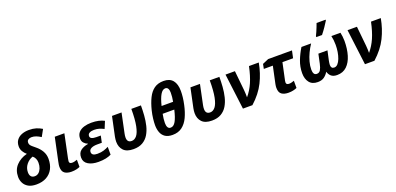

<svg xmlns="http://www.w3.org/2000/svg" viewBox="9 -1774 5695 2763"><g transform="rotate(-20 2856.5 -393.0)"><path d="M241.2 9.8Q165 9.8 117.9 -17.6Q70.8 -44.9 48.8 -88.9Q26.9 -132.8 26.9 -182.1Q26.9 -288.1 91.3 -356.9Q155.8 -425.8 258.8 -452.1Q226.6 -479 205.8 -514.2Q185.1 -549.3 185.1 -590.8Q185.1 -649.4 214.1 -688.2Q243.2 -727.1 292.2 -746.1Q341.3 -765.1 401.9 -765.1Q464.4 -765.1 511.7 -750.5Q559.1 -735.8 601.1 -710L543 -605Q507.3 -628.4 472.9 -641.6Q438.5 -654.8 402.8 -654.8Q374.5 -654.8 352.8 -640.9Q331.1 -627 331.1 -596.2Q331.1 -578.1 338.6 -564.2Q346.2 -550.3 364.5 -533.9Q382.8 -517.6 414.1 -492.2Q466.3 -450.2 497.1 -397Q527.8 -343.8 527.8 -278.8Q527.8 -190.9 493.7 -126.2Q459.5 -61.5 395.3 -25.9Q331.1 9.8 241.2 9.8ZM257.8 -109.9Q292 -109.9 317.9 -131.8Q343.8 -153.8 358.4 -191.2Q373 -228.5 373 -274.9Q373 -311 359.6 -339.6Q346.2 -368.2 323.2 -386.2Q263.2 -365.7 222.7 -314.5Q182.1 -263.2 182.1 -196.8Q182.1 -155.8 200.9 -132.8Q219.7 -109.9 257.8 -109.9Z M776.9 9.8Q712.4 9.8 673.6 -17.6Q634.8 -44.9 634.8 -116.2Q634.8 -127.9 637 -144.8Q639.2 -161.6 646 -192.9L720.7 -545.9H867.7L792 -184.1Q786.1 -155.8 786.1 -144Q786.1 -108.9 828.1 -108.9Q848.1 -108.9 866.2 -113.5Q884.3 -118.2 906.7 -126V-16.1Q883.8 -4.9 850.6 2.4Q817.4 9.8 776.9 9.8Z M1190.9 9.8Q1094.2 9.8 1034.2 -26.9Q974.1 -63.5 974.1 -133.8Q974.1 -203.6 1018.1 -238.3Q1062 -272.9 1134.3 -285.2V-289.1Q1101.1 -301.8 1077.1 -328.4Q1053.2 -355 1053.2 -394Q1053.2 -453.6 1085.4 -489.3Q1117.7 -524.9 1169.7 -540.5Q1221.7 -556.2 1281.2 -556.2Q1344.2 -556.2 1392.6 -545.2Q1440.9 -534.2 1478 -514.2L1433.1 -405.8Q1397.9 -423.3 1363.3 -434.6Q1328.6 -445.8 1285.2 -445.8Q1243.2 -445.8 1215.1 -431.6Q1187 -417.5 1187 -384.8Q1187 -335.9 1283.2 -335.9H1349.1L1327.1 -232.9H1254.9Q1198.2 -232.9 1163.6 -214.8Q1128.9 -196.8 1128.9 -162.1Q1128.9 -105 1214.8 -105Q1272.9 -105 1313.7 -118.4Q1354.5 -131.8 1387.2 -148.9V-28.8Q1351.1 -10.7 1303.7 -0.5Q1256.3 9.8 1190.9 9.8Z M1728 9.8Q1623.5 9.8 1575 -41.5Q1526.4 -92.8 1526.4 -175.8Q1526.4 -193.4 1528.6 -211.4Q1530.8 -229.5 1534.2 -249L1597.2 -545.9H1743.2L1680.2 -245.1Q1673.3 -212.9 1673.3 -186Q1673.3 -109.9 1742.2 -109.9Q1786.6 -109.9 1820.6 -151.4Q1854.5 -192.9 1873.8 -288.6Q1893.1 -384.3 1893.1 -545.9H2040Q2040 -471.2 2034.4 -393.1Q2028.8 -314.9 2011.5 -242.9Q1994.1 -170.9 1960 -114Q1925.8 -57.1 1869.1 -23.7Q1812.5 9.8 1728 9.8Z M2324.7 9.8Q2254.9 9.8 2212.6 -19Q2170.4 -47.9 2151.9 -97.4Q2133.3 -147 2133.3 -209Q2133.3 -250.5 2139.9 -308.1Q2146.5 -365.7 2161.6 -426.8Q2187.5 -530.3 2224.9 -606.2Q2262.2 -682.1 2319.8 -723.6Q2377.4 -765.1 2464.4 -765.1Q2557.6 -765.1 2604.5 -708.3Q2651.4 -651.4 2651.4 -543.9Q2651.4 -500.5 2645.8 -449Q2640.1 -397.5 2626.5 -335.9Q2605 -235.8 2568.4 -158Q2531.7 -80.1 2472.7 -35.2Q2413.6 9.8 2324.7 9.8ZM2316.4 -436H2492.7Q2499.5 -473.6 2502.9 -505.6Q2506.3 -537.6 2506.3 -571.8Q2506.3 -610.4 2493.2 -633.8Q2480 -657.2 2452.6 -657.2Q2409.2 -657.2 2375.7 -599.9Q2342.3 -542.5 2316.4 -436ZM2335.4 -98.1Q2379.9 -98.1 2411.9 -153.8Q2443.8 -209.5 2470.7 -325.2H2292.5Q2285.2 -286.6 2281.2 -253.2Q2277.3 -219.7 2277.3 -188Q2277.3 -146.5 2291 -122.3Q2304.7 -98.1 2335.4 -98.1Z M2929.2 9.8Q2824.7 9.8 2776.1 -41.5Q2727.5 -92.8 2727.5 -175.8Q2727.5 -193.4 2729.7 -211.4Q2731.9 -229.5 2735.4 -249L2798.3 -545.9H2944.3L2881.3 -245.1Q2874.5 -212.9 2874.5 -186Q2874.5 -109.9 2943.4 -109.9Q2987.8 -109.9 3021.7 -151.4Q3055.7 -192.9 3075 -288.6Q3094.2 -384.3 3094.2 -545.9H3241.2Q3241.2 -471.2 3235.6 -393.1Q3230 -314.9 3212.6 -242.9Q3195.3 -170.9 3161.1 -114Q3127 -57.1 3070.3 -23.7Q3013.7 9.8 2929.2 9.8Z M3403.8 0 3335.4 -545.9H3479.5L3509.8 -245.1Q3512.7 -217.3 3513.7 -186Q3514.6 -154.8 3514.6 -132.8Q3580.1 -210 3622.6 -307.4Q3665 -404.8 3694.8 -545.9H3844.7Q3816.9 -390.6 3749.5 -255.4Q3682.1 -120.1 3548.8 0Z M4099.6 9.8Q4035.2 9.8 3996.3 -17.6Q3957.5 -44.9 3957.5 -116.2Q3957.5 -141.1 3963.4 -170.9L4019.5 -434.1H3881.3L3895.5 -505.9L3988.3 -545.9H4353.5L4329.6 -434.1H4166.5L4110.4 -170.9Q4107.4 -156.2 4107.4 -145Q4107.4 -125.5 4119.1 -117.2Q4130.9 -108.9 4150.4 -108.9Q4170.4 -108.9 4188.7 -113.5Q4207 -118.2 4229.5 -126V-16.1Q4206.1 -4.9 4173.1 2.4Q4140.1 9.8 4099.6 9.8Z M4548.3 9.8Q4462.9 9.8 4420.7 -44.7Q4378.4 -99.1 4378.4 -186Q4378.4 -285.2 4413.8 -376.2Q4449.2 -467.3 4498.5 -545.9H4646.5Q4610.8 -493.2 4582 -432.6Q4553.2 -372.1 4536.4 -310.1Q4519.5 -248 4519.5 -189.9Q4519.5 -151.4 4532.5 -128.7Q4545.4 -106 4574.7 -106Q4612.3 -106 4631.6 -137.7Q4650.9 -169.4 4663.6 -228L4694.3 -372.1H4833.5L4802.2 -228Q4798.8 -209.5 4796.1 -192.6Q4793.5 -175.8 4793.5 -162.1Q4793.5 -135.7 4805.2 -120.8Q4816.9 -106 4842.3 -106Q4873 -106 4897 -132.3Q4920.9 -158.7 4937.7 -202.6Q4954.6 -246.6 4963.1 -299.6Q4971.7 -352.5 4971.7 -405.8Q4971.7 -445.8 4967.8 -479.7Q4963.9 -513.7 4956.5 -545.9H5095.7Q5101.6 -521.5 5106 -485.8Q5110.4 -450.2 5110.4 -417Q5110.4 -294.9 5081.5 -198.5Q5052.7 -102.1 4993.9 -46.1Q4935.1 9.8 4845.7 9.8Q4786.6 9.8 4755.4 -17.1Q4724.1 -43.9 4711.4 -88.9Q4684.6 -43.9 4646.5 -17.1Q4608.4 9.8 4548.3 9.8ZM4747.6 -606V-621.1Q4759.8 -644.5 4773.2 -675.8Q4786.6 -707 4799.3 -738.8Q4812 -770.5 4820.8 -795.9H4959.5V-784.2Q4935.5 -745.1 4904.3 -699.2Q4873 -653.3 4835.4 -606Z M5272.5 0 5204.1 -545.9H5348.1L5378.4 -245.1Q5381.3 -217.3 5382.3 -186Q5383.3 -154.8 5383.3 -132.8Q5448.7 -210 5491.2 -307.4Q5533.7 -404.8 5563.5 -545.9H5713.4Q5685.5 -390.6 5618.2 -255.4Q5550.8 -120.1 5417.5 0Z"/></g></svg>

Font: Open Sans
Style: Bold Italic
Weight: 700
Italic angle: -12°
Designer: Monotype Design Team
Foundry: Monotype Imaging Inc.
Version: Version 3.003; ttfautohint (v1.8.4)